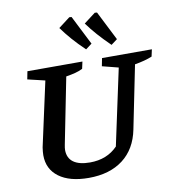

<svg xmlns="http://www.w3.org/2000/svg" viewBox="-97 -1002 1009 1100"><g transform="rotate(-10 407.0 -452.0)"><path d="M331 11Q220 11 158 -35Q96 -81 96 -162Q96 -179 100 -207L182 -582L81 -606L90 -652H410L401 -611Q381 -601 358 -595Q335 -589 304 -584L228 -201Q226 -191 225 -183.5Q224 -176 224 -170Q224 -123 257 -99Q290 -75 353 -75Q452 -75 514 -139L609 -582L515 -606L524 -652H814L805 -611Q764 -594 704 -584L630 -218Q608 -107 530.5 -48Q453 11 331 11ZM443 -717Q401 -757 370 -792.5Q339 -828 313 -864L380 -915L393 -914L479 -744ZM591 -717Q550 -757 518.5 -792.5Q487 -828 461 -864L528 -915L541 -914L627 -744Z"/></g></svg>

Font: Piazzolla SemiBold
Style: Italic
Weight: 600
Italic angle: -11.3°
Designer: Juan Pablo del Peral
Foundry: Huerta Tipografica
Version: Version 1.330